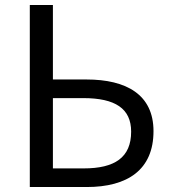

<svg xmlns="http://www.w3.org/2000/svg" viewBox="-20 -753 688 773"><path d="M193 -733H100V0H329C493 0 598 -69 598 -225C598 -372 489 -433 328 -433H193ZM317 -75H193V-358H315C444 -358 508 -316 508 -223C508 -119 442 -75 317 -75Z"/></svg>

Font: Spoqa Han Sans Neo
Style: Regular
Weight: 400
Designer: [Spoqa Han Sans Neo] Dong-huui Kim ___ Younghwa Kang ___ Yujin Lee ___ [Noto Sans] Ryoko NISHIZUKA ____ (kana & ideograp
Foundry: Spoqa (http://www.spoqa-han-sans.com)
Version: Version 1.100;hotconv 1.0.109;makeotfexe 2.5.65596